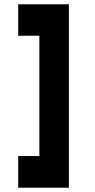

<svg xmlns="http://www.w3.org/2000/svg" viewBox="-20 -808 445 897"><path d="M302 -788V69H65V-79H164V-641H65V-788Z"/></svg>

Font: SUIT Heavy
Style: Regular
Weight: 900
Designer: Sunn Youn; Korean Glyphs from Source Han Sans (Sandoll Communications; Soo-young Jang, Joo-yeon Kang)
Foundry: Sunn
Version: Version 1.006